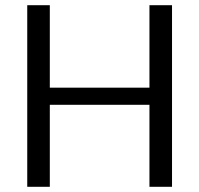

<svg xmlns="http://www.w3.org/2000/svg" viewBox="-20 -720 768 740"><path d="M85 -700H172V-345L152 -382H574L556 -345V-700H643V0H556V-355L574 -316H152L172 -355V0H85Z"/></svg>

Font: Pathway Extreme
Style: Regular
Weight: 400
Designer: Eduardo Rodriguez Tunni
Foundry: Eduardo Rodriguez Tunni
Version: Version 1.001;gftools[0.9.26]